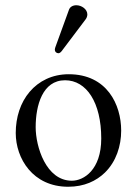

<svg xmlns="http://www.w3.org/2000/svg" viewBox="-20 -702 522 732"><path d="M40 -195C40 -98 105 10 240 10C301 10 347 -12 380 -44C423 -86 442 -146 442 -204C442 -303 388 -419 242 -419C179 -419 128 -393 93 -352C58 -311 40 -255 40 -195ZM228 -396C310 -396 366 -311 366 -174C366 -54 299 -13 254 -13C155 -13 116 -144 116 -217C116 -300 142 -396 228 -396ZM271 -682C258 -682 247 -676 243 -665L191 -522C190 -519 189 -515 189 -512C189 -505 195 -499 203 -499C207 -499 212 -503 215 -507L307 -629C311 -634 313 -642 313 -647C313 -667 291 -682 271 -682Z"/></svg>

Font: Libertinus Serif Display
Style: Regular
Weight: 400
Designer: Philipp H. Poll, Khaled Hosny
Foundry: Caleb Maclennan
Version: Version 7.050;RELEASE